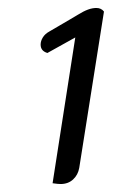

<svg xmlns="http://www.w3.org/2000/svg" viewBox="-20 -729 320 482"><path d="M112 -269 169 -635 99 -596Q82 -601 82 -617Q82 -626 87.5 -635Q93 -644 104 -650L157 -681Q161 -683 175.5 -692Q190 -701 201 -705Q212 -709 222 -709Q234 -709 241 -700L179 -308Q176 -290 163.5 -278.5Q151 -267 132 -267Q126 -267 112 -269Z"/></svg>

Font: Thasadith
Style: Bold Italic
Weight: 700
Italic angle: -9°
Designer: Cadson Demak Co.,Ltd.
Foundry: Cadson Demak Co.,Ltd.
Version: Version 1.000; ttfautohint (v1.6)